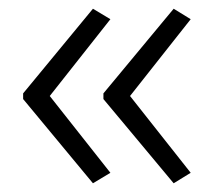

<svg xmlns="http://www.w3.org/2000/svg" viewBox="-20 -492 489 440"><path d="M33 -278 193 -472 233 -448 94 -272 233 -96 193 -72 33 -265ZM217 -278 378 -472 417 -448 278 -272 417 -96 378 -72 217 -265Z"/></svg>

Font: Noto Sans Arabic UI Lt
Style: Regular
Weight: 300
Designer: Monotype Design Team, Nadine Chahine and Nizar Qandah
Foundry: Monotype Imaging Inc.
Version: Version 2.010; ttfautohint (v1.8.4.7-5d5b)